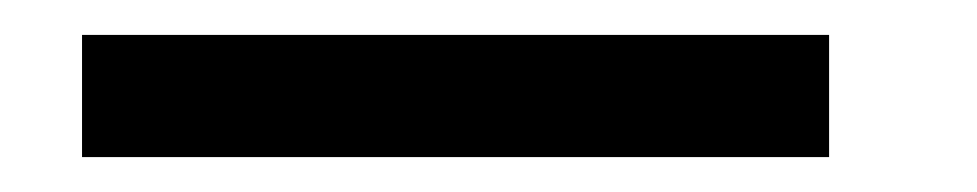

<svg xmlns="http://www.w3.org/2000/svg" viewBox="-20 -6 560 110"><path d="M27 14V84H455V14Z"/></svg>

Font: TitilliumText22L
Style: 400 wt
Weight: 400
Designer: Campivisivi
Foundry: Campivisivi
Version: 1.000